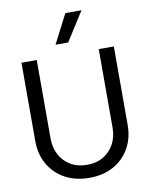

<svg xmlns="http://www.w3.org/2000/svg" viewBox="-100 -1004 850 1089"><g transform="rotate(-10 325.0 -460.0)"><path d="M326 12Q247 12 187 -20.5Q127 -53 93 -111.5Q59 -170 59 -247V-698H147V-247Q147 -192 169.5 -151Q192 -110 232 -86.5Q272 -63 326 -63Q380 -63 419.5 -86.5Q459 -110 481.5 -151Q504 -192 504 -247V-698H591V-247Q591 -170 557.5 -111.5Q524 -53 464.5 -20.5Q405 12 326 12ZM267 -765 353 -932H446L340 -765Z"/></g></svg>

Font: Azeret Mono Light
Style: Regular
Weight: 300
Designer: Martin Vácha
Foundry: Displaay
Version: Version 1.002